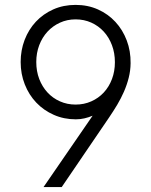

<svg xmlns="http://www.w3.org/2000/svg" viewBox="-20 -757 612 777"><path d="M63.6 -506Q63.6 -553.6 79.7 -595.7Q95.9 -637.8 125.2 -669.2Q154.5 -700.6 195.5 -718.9Q236.5 -737.2 285.9 -737.2Q335.2 -737.2 376.4 -718.8Q417.6 -700.3 447.1 -668.3Q476.6 -636.4 492.9 -593.4Q509.2 -550.4 508.5 -501.4Q508.2 -471.2 500.9 -442.3Q493.6 -413.4 481.7 -386.2Q469.8 -359 454.4 -333.1Q438.9 -307.2 422.2 -282.7L229.8 0H156.2L354.8 -288.7Q338.8 -282 321.9 -278.1Q305 -274.1 286.9 -274.1Q238.6 -274.1 197.6 -292.3Q156.6 -310.4 126.8 -341.8Q96.9 -373.2 80.3 -415.5Q63.6 -457.7 63.6 -506ZM126.8 -506Q126.8 -468.8 138.8 -437.3Q150.9 -405.9 172.2 -382.8Q193.5 -359.7 222.7 -346.8Q251.8 -333.8 285.9 -333.8Q320.3 -333.8 349.4 -346.8Q378.6 -359.7 399.9 -382.6Q421.2 -405.5 433.1 -437Q445 -468.4 445 -505.3Q445 -542.3 433.1 -574Q421.2 -605.8 399.9 -629.1Q378.6 -652.3 349.4 -665.5Q320.3 -678.6 285.9 -678.6Q251.8 -678.6 222.7 -665.3Q193.5 -652 172.2 -628.9Q150.9 -605.8 138.8 -574.2Q126.8 -542.6 126.8 -506Z"/></svg>

Font: Inter P Light
Style: Regular
Weight: 300
Designer: Rasmus Andersson
Foundry: rsms
Version: Version 3.018;git-588b23468